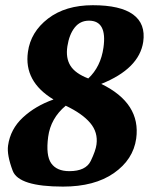

<svg xmlns="http://www.w3.org/2000/svg" viewBox="-20 -691 589 722"><path d="M314.5 -613.3Q281.2 -613.3 260.7 -587.2Q240.2 -561 233.4 -517.1Q226.6 -473.1 244.9 -443.8Q263.2 -414.6 312 -396Q358.9 -439.9 369.1 -512.2Q383.3 -613.3 314.5 -613.3ZM240.7 -47.4Q302.7 -47.4 321.3 -85.9Q339.8 -124.5 342.8 -147.5Q349.1 -193.4 319.1 -228.8Q289.1 -264.2 227.1 -293.5Q170.4 -246.1 161.1 -176.3Q151.9 -106.4 172.6 -76.9Q193.4 -47.4 240.7 -47.4ZM518.6 -533.7Q503.4 -432.6 360.8 -375.5Q510.3 -302.7 492.2 -169.9Q481 -90.8 408.2 -40Q335.4 10.7 216.8 10.7Q50.3 10.7 27.8 -48.8Q5.4 -108.4 10.3 -143.6Q19 -205.6 66.2 -249.3Q113.3 -293 181.2 -316.9Q69.3 -384.3 85 -495.6Q95.2 -570.8 160.6 -621.1Q226.1 -671.4 329.1 -671.4Q432.6 -671.4 480.5 -636.5Q528.3 -601.6 518.6 -533.7Z"/></svg>

Font: NoticiaText-BoldItalic
Style: Bold Italic
Weight: 700
Italic angle: -8°
Designer: JM Sole
Foundry: JM Sole
Version: Version 1.003